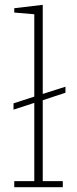

<svg xmlns="http://www.w3.org/2000/svg" viewBox="-20 -775 319 795"><path d="M39 -25H122V-349L36 -321V-347L122 -375V-716L39 -723V-741L157 -755V-386L251 -416V-391L157 -360V-25H240V0H39Z"/></svg>

Font: IBM Plex Serif ExtraLight
Style: Regular
Weight: 200
Designer: Mike Abbink, Paul van der Laan, Pieter van Rosmalen
Foundry: Bold Monday
Version: Version 2.5